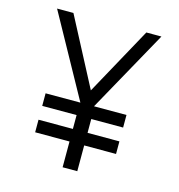

<svg xmlns="http://www.w3.org/2000/svg" viewBox="-105 -792 825 885"><g transform="rotate(15 308.0 -350.0)"><path d="M273 0V-123H109V-183H273V-249H109V-309H275L59 -700H137L307 -376L485 -700H557L340 -309H495V-249H343V-183H495V-123H343V0Z"/></g></svg>

Font: Overpass Mono Light Light
Style: Regular
Weight: 300
Monospace: yes
Version: Version 4.000